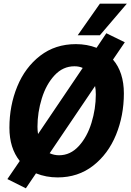

<svg xmlns="http://www.w3.org/2000/svg" viewBox="-20 -949 707 1040"><path d="M175 -10 120 71 20 21 87 -77Q31 -147 31 -257Q31 -377 73.5 -480.5Q116 -584 197.5 -647Q279 -710 391 -710Q451 -710 503 -690L556 -769L656 -720L592 -626Q621 -593 636 -546.5Q651 -500 651 -443Q651 -323 608.5 -219Q566 -115 484.5 -51.5Q403 12 292 12Q230 12 175 -10ZM186 -223 428 -581Q409 -590 383 -590Q321 -590 275.5 -541Q230 -492 206.5 -416Q183 -340 183 -263Q183 -243 186 -223ZM300 -108Q361 -108 406.5 -157.5Q452 -207 475.5 -283.5Q499 -360 499 -437Q499 -464 495 -483L249 -119Q273 -108 300 -108ZM521 -929H667L521 -758H401Z"/></svg>

Font: Azeret Mono SemiBold
Style: Italic
Weight: 600
Italic angle: -12°
Designer: Martin Vácha
Foundry: Displaay
Version: Version 1.000; Glyphs 3.0.3, build 3074